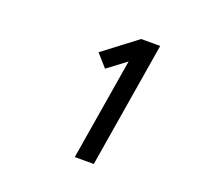

<svg xmlns="http://www.w3.org/2000/svg" viewBox="-96 -951 791 740"><g transform="rotate(20 300.0 -580.5)"><path d="M279 -323 348 -740 272 -683 227 -734 364 -838H442L357 -323Z"/></g></svg>

Font: Iosevka Extended Oblique
Style: Regular
Weight: 400
Width: 7
Italic angle: -9°
Monospace: yes
Designer: Belleve Invis
Foundry: Belleve Invis
Version: Version 32.0.1; ttfautohint (v1.8.4)